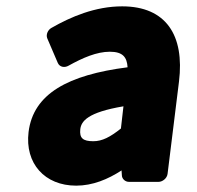

<svg xmlns="http://www.w3.org/2000/svg" viewBox="-20 -548 620 605"><path d="M70 -132C58 -33 121 37 220 37C272 37 320 17 363 -11L364 4C364 15 374 25 386 25H480C491 25 506 15 508 0L544 -291C562 -437 503 -528 365 -528C280 -528 203 -495 142 -460C131 -454 124 -439 129 -427L162 -350C168 -336 184 -334 196 -341C241 -366 285 -385 326 -385C368 -385 380 -367 382 -336C195 -312 85 -253 70 -132ZM233 -141C236 -166 256 -194 369 -213L361 -143C327 -116 302 -103 274 -103C241 -103 230 -113 233 -141Z"/></svg>

Font: Falling Sky
Style: BlkObl
Weight: 900
Designer: Paul D. Hunt
Foundry: Adobe Systems Incorporated
Version: Version 1.02